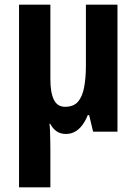

<svg xmlns="http://www.w3.org/2000/svg" viewBox="-20 -567 588 827"><path d="M486 -547V0H381L364 -71H358Q348 -46 334 -27.5Q320 -9 302.5 0.5Q285 10 264 10Q241 10 224.5 -1Q208 -12 196 -34H193Q195 -20 195.5 -1Q196 18 196.5 38Q197 58 197 77V240H62V-547H197V-226Q197 -168 212 -137.5Q227 -107 260 -107Q297 -107 316 -129Q335 -151 342.5 -191.5Q350 -232 350 -284V-547Z"/></svg>

Font: Noto Sans Condensed
Style: Regular
Weight: 400
Width: 3
Version: Version 2.013